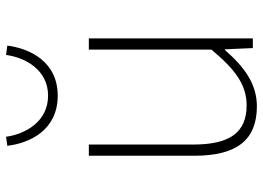

<svg xmlns="http://www.w3.org/2000/svg" viewBox="-134 -698 846 617"><g transform="rotate(-90 288.5 -390.0)"><path d="M255 13C328 13 383 -29 436 -90H438L442 0H473V-527H437V-133C372 -55 323 -20 258 -20C169 -20 132 -76 132 -192V-527H96V-188C96 -51 147 13 255 13ZM289 -627C400 -627 441 -719 450 -789L420 -793C411 -729 371 -658 289 -658C207 -658 166 -729 157 -793L128 -789C136 -719 177 -627 289 -627Z"/></g></svg>

Font: Genne Gothic ExtraLight
Style: Regular
Weight: 250
Designer: Ryoko NISHIZUKA (kana & ideographs); Paul D. Hunt (Latin, Greek & Cyrillic); Wenlong ZHANG (bopomofo); Sandoll Communica
Foundry: Adobe Systems Incorporated
Version: Version 1.004;PS 1.004;hotconv 16.6.51;makeotf.lib2.5.65220